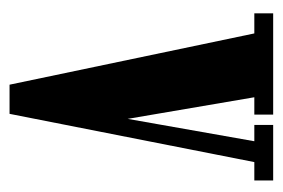

<svg xmlns="http://www.w3.org/2000/svg" viewBox="-111 -453 564 382"><g transform="rotate(90 171.0 -262.0)"><path d="M148.5 1 46.5 -486H6.5V-523.5H208V-486H173.5L216.5 -234L261 -486H228.5V-523.5H339V-486H302.5L206.5 1Z"/></g></svg>

Font: Imbue Thin 10pt
Style: Bold
Weight: 700
Version: Version 1.102